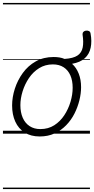

<svg xmlns="http://www.w3.org/2000/svg" viewBox="-20 -905 638 1300"><path d="M249 19Q189 19 147 -7.5Q105 -34 83.5 -81.5Q62 -129 62 -191Q62 -247 80.5 -304.5Q99 -362 134.5 -411Q170 -460 222.5 -489.5Q275 -519 343 -519Q364 -519 382.5 -516Q401 -513 417 -506Q476 -510 504.5 -529Q533 -548 540 -584Q547 -620 539 -671Q538 -682 544.5 -689Q551 -696 561.5 -697.5Q572 -699 581.5 -695Q591 -691 593 -679Q603 -626 594 -582.5Q585 -539 554.5 -511Q524 -483 468 -473Q497 -447 513 -406.5Q529 -366 529 -315Q529 -272 517.5 -225.5Q506 -179 484 -135.5Q462 -92 428 -57Q394 -22 349.5 -1.5Q305 19 249 19ZM253 -31Q307 -31 347.5 -57Q388 -83 415.5 -125Q443 -167 457.5 -216Q472 -265 472 -311Q472 -359 456.5 -394.5Q441 -430 411 -449.5Q381 -469 338 -469Q286 -469 245 -443.5Q204 -418 176 -376.5Q148 -335 133 -286.5Q118 -238 118 -193Q118 -144 134 -107.5Q150 -71 180.5 -51Q211 -31 253 -31ZM0 365H589V375H0ZM0 -20H589V0H0ZM0 -505H589V-500H0ZM0 -885H589V-875H0Z"/></svg>

Font: Playwrite AT Guides
Style: Italic
Weight: 400
Italic angle: -13.0072°
Designer: Veronika Burian, José Scaglione
Foundry: TypeTogether
Version: Version 1.002